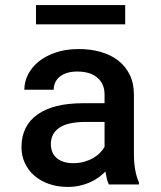

<svg xmlns="http://www.w3.org/2000/svg" viewBox="-20 -733 640 763"><path d="M412.6 0Q407.7 -9.8 404.5 -22.9Q401.4 -36.1 398.9 -51.3Q386.7 -38.6 371.3 -27.6Q356 -16.6 337.2 -8.3Q318.4 0 296.6 4.9Q274.9 9.8 250 9.8Q208 9.8 174.1 -2.2Q140.1 -14.2 116 -35.4Q91.8 -56.6 78.6 -85.4Q65.4 -114.3 65.4 -147.9Q65.4 -232.9 128.7 -277.8Q191.9 -322.8 310.1 -322.8H395.5V-357.4Q395.5 -399.4 367.2 -424.1Q338.9 -448.7 287.1 -448.7Q263.7 -448.7 246.1 -443.1Q228.5 -437.5 216.8 -427.7Q205.1 -418 199.2 -404.8Q193.4 -391.6 193.4 -376.5H76.7Q76.7 -407.2 91.1 -436.3Q105.5 -465.3 133.3 -488Q161.1 -510.7 201.4 -524.4Q241.7 -538.1 293.5 -538.1Q340.3 -538.1 380.4 -526.6Q420.4 -515.1 449.7 -492.4Q479 -469.7 495.6 -435.8Q512.2 -401.9 512.2 -356.4V-121.1Q512.2 -86.4 517.3 -57.9Q522.5 -29.3 532.2 -8.3V0ZM272 -84.5Q294.4 -84.5 314.2 -90.1Q334 -95.7 349.9 -104.7Q365.7 -113.8 377.2 -125.5Q388.7 -137.2 395.5 -149.4V-248.5H321.3Q250 -248.5 216.1 -225.6Q182.1 -202.6 182.1 -160.2Q182.1 -144 187.5 -130.1Q192.9 -116.2 203.9 -106.2Q214.8 -96.2 231.7 -90.3Q248.5 -84.5 272 -84.5ZM477.5 -636.2H123V-712.9H477.5Z"/></svg>

Font: Roboto Mono
Style: Regular
Weight: 500
Designer: Google
Version: Version 2.000986; 2015; ttfautohint (v1.3)